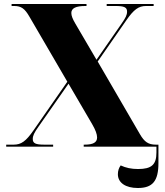

<svg xmlns="http://www.w3.org/2000/svg" viewBox="-20 -734 825 961"><path d="M11 0H246V-10H201C158 -10 144 -17 144 -38C144 -55 151 -69 172 -99L323 -315L441 -113C458 -84 466 -62 466 -46C466 -21 446 -10 404 -10H399V0H763V29C763 90 739 112 671 112C637 112 610 106 584 94C575 106 570 121 570 138C570 181 609 207 670 207C744 207 773 172 773 82V-10H760C723 -10 703 -23 680 -63L469 -426L612 -632C650 -687 674 -704 711 -704H749V-714H514V-704H559C602 -704 616 -697 616 -676C616 -659 609 -645 588 -615L463 -435L357 -616C344 -638 337 -655 337 -669C337 -693 360 -704 407 -704H413V-714H38V-704H51C86 -704 104 -691 127 -651L317 -325L148 -82C110 -27 86 -10 49 -10H11Z"/></svg>

Font: Noto Serif Display Black
Style: Regular
Weight: 900
Designer: Monotype Design Team
Foundry: Monotype Imaging Inc.
Version: Version 2.009